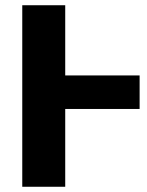

<svg xmlns="http://www.w3.org/2000/svg" viewBox="-20 -713 562 733"><path d="M229 -297V0H65V-693H229V-425H513V-297Z"/></svg>

Font: Fira Sans BGR
Style: Bold
Weight: 700
Designer: bBox Type GmbH & Carrois Corporate GbR & Edenspiekermann AG
Foundry: bBox Type GmbH & Carrois Corporate GbR & Edenspiekermann AG
Version: Version 4.301